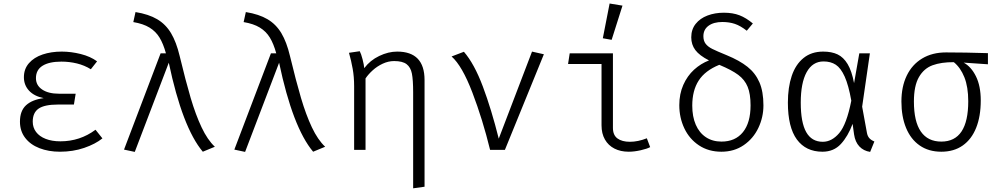

<svg xmlns="http://www.w3.org/2000/svg" viewBox="-20 -836 5578 1071"><path d="M302.6 -252.8Q228.7 -252.8 195.6 -230.3Q162.6 -207.7 162.6 -157.4Q162.6 -124.6 181.3 -99.7Q200 -74.9 234.9 -61.3Q269.7 -47.7 316.9 -47.7Q426.2 -47.7 512.8 -112.3L551.3 -64.1Q511.8 -32.3 449.5 -11Q387.2 10.3 314.4 10.3Q250.8 10.3 200 -9.5Q149.2 -29.2 120.3 -67.2Q91.3 -105.1 91.3 -157.4Q91.3 -217.4 125.1 -248.7Q159 -280 223.6 -288.7Q170.3 -299.5 141.8 -330.5Q113.3 -361.5 113.3 -405.1Q113.3 -451.3 141.5 -483.6Q169.7 -515.9 217.7 -532.1Q265.6 -548.2 324.6 -548.2Q376.4 -548.2 430.5 -534.6Q484.6 -521 521.5 -493.8L486.7 -449.7Q451.3 -471.8 409 -482.1Q366.7 -492.3 322.6 -492.3Q254.4 -492.3 217.4 -469.2Q180.5 -446.2 180.5 -400Q180.5 -360 215.1 -336.7Q249.7 -313.3 308.2 -313.3H402.1L392.3 -252.8Z M905.6 -538.5Q890.8 -592.3 869.7 -626.7Q848.7 -661 813.8 -682.3Q779 -703.6 723.6 -712.8L735.9 -768.7Q809.2 -756.9 856.9 -728.7Q904.6 -700.5 934.1 -651Q963.6 -601.5 982.1 -524.1Q1015.9 -383.6 1043.6 -289.7Q1071.3 -195.9 1104.4 -125.9Q1137.4 -55.9 1178.5 -17.4L1111.3 10.3Q997.4 -125.1 921.5 -486.2L731.8 11.3L671.8 -1.5L875.9 -538.5Z M1521 -538.5Q1506.2 -592.3 1485.1 -626.7Q1464.1 -661 1429.2 -682.3Q1394.4 -703.6 1339 -712.8L1351.3 -768.7Q1424.6 -756.9 1472.3 -728.7Q1520 -700.5 1549.5 -651Q1579 -601.5 1597.4 -524.1Q1631.3 -383.6 1659 -289.7Q1686.7 -195.9 1719.7 -125.9Q1752.8 -55.9 1793.8 -17.4L1726.7 10.3Q1612.8 -125.1 1536.9 -486.2L1347.2 11.3L1287.2 -1.5L1491.3 -538.5Z M2348.2 -389.7V205.6L2284.6 214.4V-321.5Q2284.6 -389.7 2277.7 -425.1Q2270.8 -460.5 2248.2 -477.9Q2225.6 -495.4 2178.5 -495.4Q2146.2 -495.4 2114.9 -480.8Q2083.6 -466.2 2059 -443.8Q2034.4 -421.5 2019 -398.5V0H1955.4V-354.4Q1955.4 -407.2 1947.4 -451.8Q1939.5 -496.4 1926.7 -541.5L1986.7 -550.3Q1994.4 -536.4 2002.3 -505.6Q2010.3 -474.9 2011.8 -455.9Q2044.6 -499.5 2095.4 -523.8Q2146.2 -548.2 2195.4 -548.2Q2348.2 -548.2 2348.2 -389.7Z M2713.8 0Q2672.3 -169.7 2615.1 -319.5Q2557.9 -469.2 2499 -521L2567.7 -547.2Q2625.6 -480.5 2673.3 -353.6Q2721 -226.7 2762.1 -62.6L2947.7 -548.2L3013.8 -533.3L2796.4 0Z M3335.4 -479H3148.7L3157.9 -538.5H3399V-122.6Q3399 -82.1 3424.4 -63.6Q3449.7 -45.1 3493.8 -45.1Q3538.5 -45.1 3588.2 -64.6L3606.7 -15.4Q3590.3 -6.2 3554.1 2.1Q3517.9 10.3 3487.2 10.3Q3441.5 10.3 3407.4 -7.2Q3373.3 -24.6 3354.4 -57.7Q3335.4 -90.8 3335.4 -136.9ZM3342.6 -622.6 3380.5 -816.4 3452.3 -804.6 3391.8 -613.8Z M4179.5 -705.1 4145.6 -664.6Q4110.3 -692.3 4079 -702.8Q4047.7 -713.3 4009.2 -713.3Q3961 -713.3 3932.3 -692.3Q3903.6 -671.3 3903.6 -633.8Q3903.6 -608.2 3916.2 -591.8Q3928.7 -575.4 3953.3 -563.1Q3977.9 -550.8 4033.3 -528.2Q4105.6 -498.5 4149.7 -463.3Q4193.8 -428.2 4216.2 -376.7Q4238.5 -325.1 4238.5 -248.2Q4238.5 -182.1 4210.3 -122.6Q4182.1 -63.1 4128.7 -26.4Q4075.4 10.3 4004.1 10.3Q3932.3 10.3 3879 -25.1Q3825.6 -60.5 3797.4 -120Q3769.2 -179.5 3769.2 -249.7Q3769.2 -311.8 3791.5 -362.3Q3813.8 -412.8 3851.5 -447.2Q3889.2 -481.5 3934.9 -499Q3881.5 -526.2 3858.7 -556.7Q3835.9 -587.2 3835.9 -627.7Q3835.9 -671.8 3860.5 -702.8Q3885.1 -733.8 3926.7 -749.5Q3968.2 -765.1 4017.9 -765.1Q4067.7 -765.1 4104.9 -750.8Q4142.1 -736.4 4179.5 -705.1ZM3841.5 -246.7Q3841.5 -185.6 3861 -140.5Q3880.5 -95.4 3917.4 -70.8Q3954.4 -46.2 4004.6 -46.2Q4081.5 -46.2 4124.1 -98.7Q4166.7 -151.3 4166.7 -248.2Q4166.7 -312.3 4150.5 -351.8Q4134.4 -391.3 4097.9 -418.5Q4061.5 -445.6 3992.3 -474.4Q3912.8 -442.1 3877.2 -386.4Q3841.5 -330.8 3841.5 -246.7Z M4744.1 -372.3 4773.3 -538.5H4832.3L4789.2 -241L4815.9 -94.9Q4819 -77.4 4828.5 -66.2Q4837.9 -54.9 4857.4 -46.7L4833.8 11.3Q4796.9 5.6 4773.6 -19.2Q4750.3 -44.1 4744.1 -86.2L4735.9 -145.1Q4710.3 -75.9 4670.5 -32.8Q4630.8 10.3 4567.7 10.3Q4475.4 10.3 4425.1 -57.9Q4374.9 -126.2 4374.9 -263.6Q4374.9 -348.7 4396.4 -412.6Q4417.9 -476.4 4462.1 -512.3Q4506.2 -548.2 4571.8 -548.2Q4619 -548.2 4652.1 -532.6Q4685.1 -516.9 4708.2 -478.5Q4731.3 -440 4744.1 -372.3ZM4446.7 -263.6Q4446.7 -152.8 4477.2 -99Q4507.7 -45.1 4569.7 -45.1Q4620 -45.1 4661.3 -93.6Q4702.6 -142.1 4728.7 -274.4Q4713.3 -361 4691.8 -408.7Q4670.3 -456.4 4642.1 -474.9Q4613.8 -493.3 4573.8 -493.3Q4512.8 -493.3 4479.7 -433.6Q4446.7 -373.8 4446.7 -263.6Z M5490.8 -477.4 5355.4 -486.7Q5397.4 -464.1 5424.1 -410Q5450.8 -355.9 5450.8 -275.4Q5450.8 -187.2 5425.1 -123.1Q5399.5 -59 5350.3 -24.4Q5301 10.3 5230.8 10.3Q5160 10.3 5110 -24.6Q5060 -59.5 5034.1 -122.6Q5008.2 -185.6 5008.2 -269.7Q5008.2 -352.3 5037.9 -414.1Q5067.7 -475.9 5123.8 -509.7Q5180 -543.6 5256.9 -543.6Q5363.6 -543.6 5490.8 -539.5ZM5381 -271.3Q5381 -350.8 5359.5 -404.9Q5337.9 -459 5300.5 -489.2Q5230.8 -489.7 5182.3 -472.1Q5133.8 -454.4 5105.9 -405.9Q5077.9 -357.4 5077.9 -269.7Q5077.9 -157.9 5116.7 -102.1Q5155.4 -46.2 5230.8 -46.2Q5381 -46.2 5381 -271.3Z"/></svg>

Font: Fira Code Fixed Light
Style: Regular
Weight: 300
Monospace: yes
Designer: Carrois Corporate, Edenspiekermann AG, Nikita Prokopov
Foundry: Carrois Corporate, Edenspiekermann AG, Nikita Prokopov
Version: Version 5.002